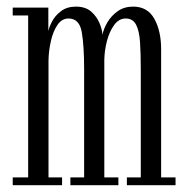

<svg xmlns="http://www.w3.org/2000/svg" viewBox="-20 -546 546 566"><path d="M17.5 0V-23H63V-500.5H17.5V-523.5H122.5V-454Q124.5 -465.5 133.5 -482.8Q142.5 -500 160 -513.2Q177.5 -526.5 204 -526.5Q232 -526.5 248.8 -511.8Q265.5 -497 273.5 -477.5Q281.5 -458 282 -443.5Q285.5 -461.5 296.8 -480.5Q308 -499.5 327 -513Q346 -526.5 372.5 -526.5Q415 -526.5 435 -490.5Q455 -454.5 455 -401V-23H497.5V0H354V-23H395V-342Q395 -388.5 392.8 -422Q390.5 -455.5 381 -473.5Q371.5 -491.5 350.5 -491.5Q330.5 -491.5 316.5 -472.2Q302.5 -453 295.2 -425Q288 -397 287.5 -369.5V-23H329V0H187.5V-23H228V-342Q228 -411.5 221 -451.5Q214 -491.5 182 -491.5Q162 -491.5 149 -472Q136 -452.5 129.8 -424Q123.5 -395.5 123 -368.5V-23H163V0Z"/></svg>

Font: Imbue 48pt Light
Style: Regular
Weight: 300
Designer: Tyler Finck
Foundry: Etcetera Type Company
Version: Version 1.102